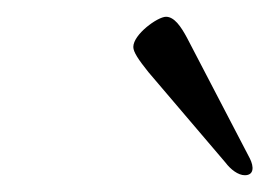

<svg xmlns="http://www.w3.org/2000/svg" viewBox="-20 -684 321 229"><path d="M272 -475C283 -475 283 -485 278 -495L203 -639C196 -652 188 -664 178 -664C168 -664 139 -643 139 -628C139 -622 145 -613 157 -598L249 -490C255 -482 264 -475 272 -475Z"/></svg>

Font: EB Garamond
Style: Italic
Weight: 400
Italic angle: -17.2°
Designer: Georg Duffner and Octavio Pardo
Foundry: Georg Duffner
Version: Version 1.000;PS 001.000;hotconv 1.0.88;makeotf.lib2.5.64775